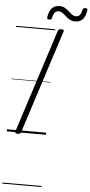

<svg xmlns="http://www.w3.org/2000/svg" viewBox="-96 -1283 857 1831"><g transform="rotate(5 332.5 -368.0)"><path d="M104 14Q90 14 84 9.5Q78 5 81 -6L400 -996Q404 -1006 411 -1010.5Q418 -1015 433 -1015Q448 -1015 454 -1010.5Q460 -1006 456 -995L137 -5Q134 5 127 9.5Q120 14 104 14ZM308 -1097Q286 -1097 289 -1119Q298 -1176 324.5 -1205Q351 -1234 395 -1234Q427 -1234 449 -1221.5Q471 -1209 488 -1192.5Q505 -1176 523 -1163.5Q541 -1151 563 -1151Q583 -1151 597.5 -1167Q612 -1183 617 -1216Q621 -1236 645 -1236Q658 -1236 662 -1231Q666 -1226 664 -1215Q655 -1158 629 -1129.5Q603 -1101 558 -1101Q528 -1101 505.5 -1113.5Q483 -1126 465 -1142.5Q447 -1159 429 -1171.5Q411 -1184 390 -1184Q371 -1184 356.5 -1167Q342 -1150 335 -1116Q334 -1107 327.5 -1102Q321 -1097 308 -1097ZM0 490H375V500H0ZM0 -20H375V0H0ZM0 -505H375V-500H0ZM0 -1010H375V-1000H0Z"/></g></svg>

Font: Playwrite RO Guides
Style: Regular
Weight: 400
Designer: Veronika Burian, José Scaglione
Foundry: TypeTogether
Version: Version 1.003